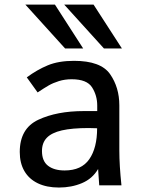

<svg xmlns="http://www.w3.org/2000/svg" viewBox="-20 -830 640 860"><path d="M68.5 -149Q68.5 -254.5 151.5 -293.5Q234.5 -332.5 356 -332.5H415.5V-357.5Q415.5 -402 392.5 -438.5Q369.5 -475 301 -475Q270.5 -475 244 -466.8Q217.5 -458.5 198 -447.2Q178.5 -436 148.5 -416L100 -483.5Q146 -517.5 194.2 -537.5Q242.5 -557.5 311.5 -557.5Q431.5 -557.5 473 -498Q514.5 -438.5 514.5 -358V-156.5Q514.5 -89.5 524 0H424.5Q422.5 -21.5 420.5 -56.5L419.5 -73Q394 -29.5 347.2 -9.8Q300.5 10 244 10Q189 10 149.5 -9Q110 -28 89.2 -63.8Q68.5 -99.5 68.5 -149ZM415 -255.5 377 -256.5Q303 -256.5 257.2 -246Q211.5 -235.5 189.8 -213Q168 -190.5 168 -153.5Q168 -108.5 195.2 -87.5Q222.5 -66.5 269.5 -66.5Q345 -66.5 380 -117Q415 -167.5 415 -255.5ZM93.5 -809.5H226L352.5 -613H271.5ZM267.5 -809.5H399L526 -613H445.5Z"/></svg>

Font: JuliaMono Medium
Style: Regular
Weight: 500
Monospace: yes
Designer: cormullion
Foundry: corm
Version: Version 0.054; ttfautohint (v1.8.4)